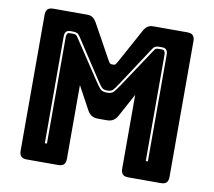

<svg xmlns="http://www.w3.org/2000/svg" viewBox="-79 -811 1007 903"><g transform="rotate(10 424.5 -360.0)"><path d="M421 -385Q403 -385 395 -393Q387 -401 370 -427L248 -613Q242 -623 234 -626.5Q226 -630 218 -630H201Q188 -630 181.5 -622.5Q175 -615 175 -599V-90H185V-599Q185 -607 188 -613.5Q191 -620 201 -620H216Q223 -620 228.5 -618Q234 -616 240 -606L362 -422Q380 -395 389.5 -385Q399 -375 421 -375Q443 -375 452.5 -385Q462 -395 480 -422L602 -606Q608 -616 613 -618Q618 -620 625 -620H640Q650 -620 653.5 -613.5Q657 -607 657 -599V-90H667V-599Q667 -615 660.5 -622.5Q654 -630 640 -630H623Q615 -630 607.5 -626.5Q600 -623 594 -613L472 -427Q455 -401 447 -393Q439 -385 421 -385ZM254 0H105Q86 0 77.5 -8.5Q69 -17 69 -36V-684Q69 -703 77.5 -711.5Q86 -720 105 -720H266Q282 -720 292.5 -713Q303 -706 312 -690L402 -527Q407 -518 410.5 -514Q414 -510 420 -510H429Q435 -510 438.5 -514Q442 -518 447 -527L536 -690Q545 -706 555.5 -713Q566 -720 582 -720H744Q763 -720 771.5 -711.5Q780 -703 780 -684V-36Q780 -17 771.5 -8.5Q763 0 744 0H590Q571 0 562.5 -8.5Q554 -17 554 -36V-388L495 -279Q486 -262 473.5 -254.5Q461 -247 442 -247H402Q383 -247 370.5 -254.5Q358 -262 349 -279L290 -388V-36Q290 -17 281.5 -8.5Q273 0 254 0Z"/></g></svg>

Font: Bungee Inline
Style: Regular
Weight: 400
Version: Version 1.000;PS 1.0;hotconv 1.0.72;makeotf.lib2.5.5900